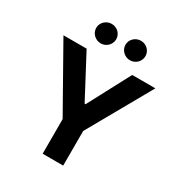

<svg xmlns="http://www.w3.org/2000/svg" viewBox="-215 -1091 1155 1236"><g transform="rotate(30 362.0 -473.0)"><path d="M20.6 -727.3 285.9 -257.1V0H438.6V-257.1L703.8 -727.3H531.6L365.8 -414.1H358.7L192.8 -727.3ZM179.3 -874.3C179.3 -834.9 213.1 -801.8 253.9 -801.8C295.1 -801.8 327.8 -834.9 327.8 -874.3C327.8 -914.4 295.1 -946.4 253.9 -946.4C213.1 -946.4 179.3 -914.4 179.3 -874.3ZM396.7 -874.3C396.7 -834.9 430.4 -801.8 471.2 -801.8C512.4 -801.8 545.1 -834.9 545.1 -874.3C545.1 -914.4 512.4 -946.4 471.2 -946.4C430.4 -946.4 396.7 -914.4 396.7 -874.3Z"/></g></svg>

Font: Magic Ui Pro
Style: Bold
Weight: 700
Designer: Stefan Endress, Andreas Faust
Version: Version 1.000;FEAKit 1.0